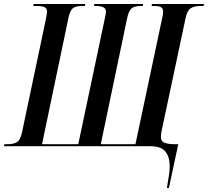

<svg xmlns="http://www.w3.org/2000/svg" viewBox="-41 -734 1044 964"><path d="M797 210Q803 175 807 148Q811 121 811 101Q811 53 789 26.5Q767 0 713 0H-21L-19 -10H-2Q27 -10 44 -20.5Q61 -31 69 -67L189 -636Q192 -652 193.5 -660.5Q195 -669 195 -676Q195 -693 181.5 -698.5Q168 -704 143 -704H126L128 -714H387L385 -704H371Q341 -704 326 -693.5Q311 -683 303 -646L170 -10H352L485 -640Q491 -665 491 -675Q491 -692 477 -698Q463 -704 441 -704H431L433 -714H678L676 -704H665Q636 -704 620.5 -692.5Q605 -681 597 -641L465 -10H639L772 -637Q775 -650 776.5 -658.5Q778 -667 778 -674Q778 -692 767 -698Q756 -704 733 -704H720L722 -714H983L981 -704H964Q934 -704 916.5 -692.5Q899 -681 891 -644L769 -70Q768 -62 767.5 -56Q767 -50 767 -44Q767 -24 785.5 -17Q804 -10 838 -10H854L807 210Z"/></svg>

Font: Noto Serif Display ExtraCondensed SemiBold
Style: Italic
Weight: 600
Width: 2
Italic angle: -12°
Designer: Monotype Design Team
Foundry: Monotype Imaging Inc.
Version: Version 2.009